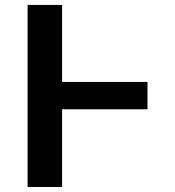

<svg xmlns="http://www.w3.org/2000/svg" viewBox="-20 -747 700 767"><path d="M569.2 -419.7V-310.4H228V0H90.2V-727.3H228V-419.7Z"/></svg>

Font: Inter Zeller Semi Bold
Style: Regular
Weight: 600
Designer: Rasmus Andersson; Joe Bland
Foundry: zeller
Version: Version 3.015;git-dec3a8cb1